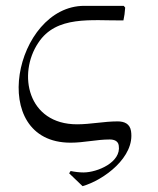

<svg xmlns="http://www.w3.org/2000/svg" viewBox="-20 -483 541 658"><path d="M429 -34C425 -59 406 -67 383 -67C336 -67 291 -57 244 -57C74 -57 40 -230 111 -336C173 -431 293 -412 403 -413C406 -426 408 -441 409 -457L404 -463H269C30 -463 -67 6 222 6C268 6 311 -5 356 -5C371 -5 385 0 387 16C396 73 314 108 266 108C252 108 236 106 222 103L217 111L263 155C336 134 443 55 429 -34Z"/></svg>

Font: Asana Math
Style: Regular
Weight: 400
Version: Version 000.958